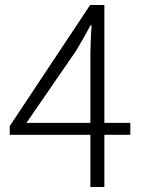

<svg xmlns="http://www.w3.org/2000/svg" viewBox="-20 -749 575 769"><path d="M342 0H398V-209H502V-257H398V-729H341L19 -244V-209H342ZM342 -257H86L285 -546C305 -580 325 -614 342 -647H347C344 -614 342 -558 342 -526Z"/></svg>

Font: Noto Sans HK Light
Style: Regular
Weight: 300
Designer: Ryoko NISHIZUKA 西塚涼子 (kana, bopomofo & ideographs); Paul D. Hunt (Latin, Greek & Cyrillic); Sandoll Communications 산돌커뮤니
Foundry: Adobe
Version: Version 2.004;hotconv 1.0.118;makeotfexe 2.5.65603